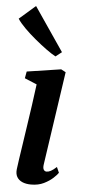

<svg xmlns="http://www.w3.org/2000/svg" viewBox="-62 -881 415 924"><g transform="rotate(5 145.0 -419.0)"><path d="M124.5 10.5Q100 10.5 82.2 2.8Q64.5 -5 56 -19.8Q47.5 -34.5 50 -57Q52 -75 56.8 -106.8Q61.5 -138.5 67.8 -180.2Q74 -222 81.2 -270.5Q88.5 -319 95.8 -370.2Q103 -421.5 109.5 -472L50.5 -496.5L56.5 -529.5L221 -554.5L243.5 -542.5L177.5 -93Q174.5 -74.5 179.5 -66.2Q184.5 -58 193.5 -58Q203.5 -58 214.2 -63.8Q225 -69.5 241.5 -84.5L253.5 -57.5Q247 -47.5 229.8 -31.5Q212.5 -15.5 186.2 -2.5Q160 10.5 124.5 10.5ZM188 -614Q170 -623.5 143 -643Q116 -662.5 86.8 -686.8Q57.5 -711 33 -735.5Q8.5 -760 -4 -779.5L74 -847.5L217.5 -637Z"/></g></svg>

Font: Merriweather 48pt SemiBold
Style: Italic
Weight: 600
Italic angle: -7.8°
Designer: Eben Sorkin
Foundry: Eben Sorkin
Version: Version 2.101